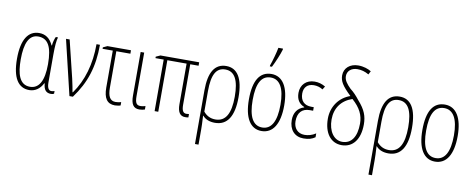

<svg xmlns="http://www.w3.org/2000/svg" viewBox="-80 -1185 4493 1816"><g transform="rotate(10 2166.5 -276.5)"><path d="M216 10C271 10 317 -21 346 -78H350C354 -16 379 10 424 10C438 10 446 8 454 2V-23C445 -19 434 -17 423 -17C397 -17 383 -43 383 -94V-360C383 -442 388 -495 398 -528H377C367 -509 356 -469 355 -443H351C322 -507 277 -538 217 -538C113 -538 51 -449 51 -263C51 -80 109 10 216 10ZM217 -22C115 -22 87 -126 87 -262C87 -418 126 -504 213 -504C305 -504 349 -433 349 -262C349 -100 303 -22 217 -22Z M601 0H634C749 -156 801 -315 801 -528H768C768 -336 720 -171 627 -41H623C619 -67 611 -110 598 -167L510 -528H475Z M1039 12C1056 12 1086 7 1093 3V-29C1076 -24 1058 -21 1039 -21C986 -21 964 -63 964 -146V-495H1099V-528H873L832 -509V-495H930V-141C930 -39 963 12 1039 12Z M1273 10C1292 10 1312 6 1326 1V-32C1320 -30 1295 -24 1278 -24C1240 -24 1226 -46 1226 -110V-528H1192V-109C1192 -27 1216 10 1273 10Z M1712 6C1728 6 1739 5 1744 3V-29C1736 -29 1729 -28 1719 -27C1688 -27 1674 -50 1674 -106V-495H1754V-528H1382L1340 -509V-495H1419V0H1454V-495H1639V-105C1639 -31 1663 6 1712 6Z M1849 240H1883V94C1883 66 1882 29 1878 -37H1881C1908 -5 1950 10 1999 10C2118 10 2178 -84 2178 -266C2178 -450 2119 -538 2014 -538C1904 -538 1849 -450 1849 -276ZM1998 -22C1950 -22 1913 -41 1883 -77V-274C1883 -433 1923 -504 2010 -504C2100 -504 2142 -425 2142 -266C2142 -105 2097 -22 1998 -22Z M2419 -606H2439C2466 -659 2499 -737 2512 -783V-793H2468C2461 -752 2436 -660 2419 -615ZM2446 10C2556 10 2617 -88 2617 -265C2617 -439 2556 -538 2448 -538C2336 -538 2278 -447 2278 -265C2278 -88 2338 10 2446 10ZM2447 -24C2359 -24 2314 -105 2314 -265C2314 -425 2357 -504 2447 -504C2533 -504 2581 -425 2581 -265C2581 -106 2535 -24 2447 -24Z M2849 10C2899 10 2931 0 2961 -21V-58C2925 -34 2887 -25 2853 -25C2788 -25 2748 -71 2748 -138C2748 -218 2787 -264 2863 -264H2895V-298H2871C2803 -298 2765 -338 2765 -407C2765 -465 2798 -503 2861 -503C2891 -503 2921 -495 2947 -478L2966 -509C2931 -529 2900 -538 2862 -538C2783 -538 2729 -485 2729 -407C2729 -346 2754 -305 2806 -284V-280C2745 -262 2711 -213 2711 -143C2711 -49 2765 10 2849 10Z M3216 10C3323 10 3390 -75 3390 -219C3390 -298 3368 -358 3299 -435C3268 -475 3242 -503 3207 -530C3167 -570 3143 -601 3143 -641C3143 -690 3182 -724 3240 -724C3278 -724 3312 -715 3350 -693L3367 -726C3338 -744 3294 -760 3242 -760C3163 -760 3107 -712 3107 -642C3107 -587 3131 -545 3218 -462C3113 -426 3045 -331 3045 -215C3045 -77 3111 10 3216 10ZM3216 -22C3135 -22 3081 -102 3081 -213C3081 -323 3139 -403 3242 -438C3322 -367 3353 -300 3353 -221C3353 -94 3304 -22 3216 -22Z M3515 240H3549V94C3549 66 3548 29 3544 -37H3547C3574 -5 3616 10 3665 10C3784 10 3844 -84 3844 -266C3844 -450 3785 -538 3680 -538C3570 -538 3515 -450 3515 -276ZM3664 -22C3616 -22 3579 -41 3549 -77V-274C3549 -433 3589 -504 3676 -504C3766 -504 3808 -425 3808 -266C3808 -105 3763 -22 3664 -22Z M4112 10C4222 10 4283 -88 4283 -265C4283 -439 4222 -538 4114 -538C4002 -538 3944 -447 3944 -265C3944 -88 4004 10 4112 10ZM4113 -24C4025 -24 3980 -105 3980 -265C3980 -425 4023 -504 4113 -504C4199 -504 4247 -425 4247 -265C4247 -106 4201 -24 4113 -24Z"/></g></svg>

Font: Kathrein 37 Thin Condensed
Style: Regular
Weight: 250
Width: 3
Designer: Lazydogs Typefoundry, based on Open Sans by Ascender Corporation
Foundry: Lazydogs Typefoundry
Version: Version 1.003;PS 001.003;hotconv 1.0.88;makeotf.lib2.5.64775